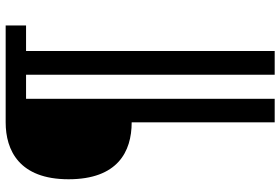

<svg xmlns="http://www.w3.org/2000/svg" viewBox="-176 -564 990 678"><g transform="rotate(-90 319.0 -225.0)"><path d="M226 -255V250H309V-628H394V250H478V-628H568V-700H226C127 -700 25 -652 25 -478C25 -305 122 -255 226 -255Z"/></g></svg>

Font: Finlandica
Style: Regular
Weight: 400
Designer: Niklas Ekholm, Juho Hiilivirta, Jaakko Suomalainen
Foundry: Helsinki Type Studio
Version: Version 2.000;Glyphs 3.2 (3202)